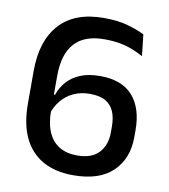

<svg xmlns="http://www.w3.org/2000/svg" viewBox="-77 -716 701 795"><g transform="rotate(10 274.0 -318.0)"><path d="M283 13Q208.5 13 155.8 -16.2Q103 -45.5 75.2 -103.2Q47.5 -161 47.5 -247V-384Q47.5 -511 110.8 -580.8Q174 -650.5 296.5 -650.5Q355.5 -650.5 397.5 -638.5Q439.5 -626.5 468.5 -612L478.5 -522Q457 -534 433 -543.5Q409 -553 379.8 -558.5Q350.5 -564 313 -564Q230 -564 188.5 -518Q147 -472 147 -381V-235.5Q147 -180.5 163.2 -143.8Q179.5 -107 210.2 -88.8Q241 -70.5 285 -70.5Q347 -70.5 376.8 -103.5Q406.5 -136.5 406.5 -188V-214Q406.5 -250 395.5 -276.2Q384.5 -302.5 359.8 -316.8Q335 -331 293.5 -331Q256.5 -331 226.2 -317.2Q196 -303.5 174.5 -277.8Q153 -252 142.5 -216.5L135.5 -302.5H152Q162.5 -333.5 184 -358Q205.5 -382.5 240 -396.8Q274.5 -411 323 -411Q414 -411 459.8 -359.8Q505.5 -308.5 505.5 -215.5V-186.5Q505.5 -96 449.2 -41.5Q393 13 283 13Z"/></g></svg>

Font: Anek Gujarati Medium
Style: Regular
Weight: 500
Designer: Mrunmayee Ghaisas (Gujarati), Yesha Goshar (Latin)
Foundry: Ek Type
Version: Version 1.003